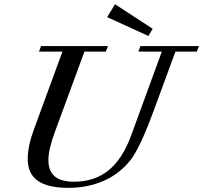

<svg xmlns="http://www.w3.org/2000/svg" viewBox="-20 -883 969 916"><path d="M688 -711.4 491.2 -801.3 528.8 -862.8 708.5 -745.6ZM307.1 13.2Q207.5 13.2 159.9 -20.8Q112.3 -54.7 112.3 -124Q112.3 -186.5 141.6 -265.1L277.8 -636.7H166L175.8 -663.1H495.1L484.9 -636.7H382.8L242.7 -255.9Q210.9 -169.9 210.9 -120.6Q210.9 -66.9 241.2 -41.5Q271.5 -16.1 333 -16.1Q430.2 -16.1 497.1 -69.8Q564 -123.5 605 -234.9L752 -636.7H640.1L649.9 -663.1H929.2L918.9 -636.7H816.9L714.4 -357.9Q648.4 -178.7 604.5 -121.6Q551.3 -53.7 474.6 -20.3Q397.9 13.2 307.1 13.2Z"/></svg>

Font: Elstob Medium
Style: Italic
Weight: 500
Italic angle: -20°
Designer: Peter S. Baker
Version: Version 1.015